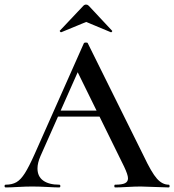

<svg xmlns="http://www.w3.org/2000/svg" viewBox="-27 -820 762 840"><path d="M231 -336H437L444 -310H216ZM711 0Q692 0 650 -2Q608 -4 589 -4Q564 -4 530 -2Q496 0 477 0Q473 0 473 -6Q473 -12 477 -12Q507 -12 520 -18.5Q533 -25 533 -40Q533 -55 516 -91L307 -516L348 -583L150 -137Q137 -107 137 -83Q137 -48 162 -30Q187 -12 232 -12Q237 -12 237 -6Q237 0 232 0Q214 0 180 -2Q142 -4 114 -4Q87 -4 51 -2Q19 0 -2 0Q-7 0 -7 -6Q-7 -12 -2 -12Q26 -12 45 -23Q64 -34 82 -62.5Q100 -91 125 -147L340 -631Q342 -634 349 -634Q356 -634 357 -631L602 -137Q636 -65 659.5 -38.5Q683 -12 711 -12Q715 -12 715 -6Q715 0 711 0ZM350 -800Q356 -800 361 -795L463 -686Q464 -686 464 -684Q464 -682 461.5 -680Q459 -678 458 -679L350 -724L241 -679Q239 -678 236 -681.5Q233 -685 235 -686L338 -795Q343 -800 350 -800Z"/></svg>

Font: Cormorant SC SemiBold
Style: Regular
Weight: 600
Designer: Christian Thalmann (Catharsis Fonts)
Foundry: Catharsis Fonts
Version: Version 4.000